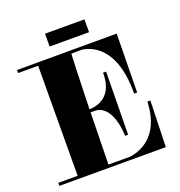

<svg xmlns="http://www.w3.org/2000/svg" viewBox="-145 -947 1005 1071"><g transform="rotate(-20 357.5 -411.5)"><path d="M24 -669H143L140 -17H25V1H657L665 -273H647C640 -54 494 -22 450 -17H323L329 -325L366 -324C465 -307 465 -136 465 -136H483L488 -509H470H488H470C472 -344 347 -344 329 -343C335 -575 339 -653 340 -669C359 -669 379 -670 398 -670C398 -669 597 -669 593 -340H611L616 -688L24 -687ZM240 -748H474V-824H240Z"/></g></svg>

Font: Purple Purse
Style: Regular
Weight: 400
Designer: Astigmatic (AOETI)
Foundry: Astigmatic (AOETI)
Version: Version 1.000